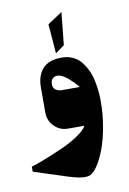

<svg xmlns="http://www.w3.org/2000/svg" viewBox="-118 -480 481 716"><g transform="rotate(-10 123.0 -122.5)"><path d="M118.7 -284.4 152.9 -309.1 165.5 -432.6 110 -395.8ZM110.7 -201.3Q119 -201.3 129.5 -195.5Q140 -189.7 149.3 -181.5Q158.7 -173.3 166.8 -165.2Q175 -157 179.7 -151.3L184.3 -145.3H115Q104 -145.3 93.8 -152Q83.7 -158.7 83.7 -172Q83.7 -201.3 110.7 -201.3ZM166.3 185Q180 178.3 194.8 155.5Q209.7 132.7 222.5 98.8Q235.3 65 243.8 17.3Q252.3 -30.3 252.3 -80Q252.3 -100 250.3 -119.3Q248.3 -138.7 243.5 -160.3Q238.7 -182 229.8 -200.2Q221 -218.3 208.8 -233.2Q196.7 -248 178 -256.5Q159.3 -265 136.7 -265Q86.7 -265 64 -238.7Q41.3 -212.3 41.3 -169.3V-73Q41.3 -42.7 62.7 -21.3Q84 0 114.3 0H176.3Q168.3 15.3 142.8 33Q117.3 50.7 86.7 64.8Q56 79 26.2 91Q-3.7 103 -23.3 109.7L-43.3 116.3V135.3Q-43 135.3 89 178Q145 195.3 166.3 185Z"/></g></svg>

Font: Jomhuria
Style: Regular
Weight: 400
Designer: Arabic design by Kourosh Beigpour, Latin design by Eben Sorkin, engineering by Lasse Fister and Khaled Hosney
Version: Version 1.0010